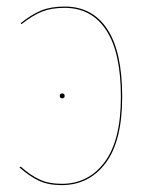

<svg xmlns="http://www.w3.org/2000/svg" viewBox="-20 -547 452 577"><path d="M174.3 -527.3Q257.3 -527.3 302.2 -459.7Q347.2 -392.1 347.2 -255.9Q347.2 -123 297.4 -56.9Q247.6 9.3 165 9.3Q125 9.3 96.9 -3.9Q68.8 -17.1 38.6 -43.9L42 -46.4Q71.8 -20 99.4 -7.3Q127 5.4 165.5 5.4Q245.6 5.4 294.4 -59.8Q343.3 -125 343.3 -255.9Q343.3 -389.6 299.1 -456.5Q254.9 -523.4 174.3 -523.4Q134.3 -523.4 106 -512Q77.6 -500.5 44.9 -474.6L42 -477.1Q75.2 -503.9 104.2 -515.6Q133.3 -527.3 174.3 -527.3ZM159.7 -258.8Q159.7 -266.1 167 -266.1Q174.3 -266.1 174.3 -258.8Q174.3 -251.5 167 -251.5Q159.7 -251.5 159.7 -258.8Z"/></svg>

Font: Fira Sans Compressed Four
Style: Regular
Weight: 100
Width: 1
Designer: Carrois Corporate & Edenspiekermann AG
Foundry: Carrois Corporate GbR & Edenspiekermann AG
Version: Version 4.203;PS 004.203;hotconv 1.0.88;makeotf.lib2.5.64775